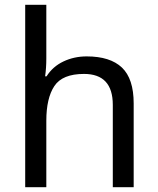

<svg xmlns="http://www.w3.org/2000/svg" viewBox="-20 -780 658 800"><path d="M173 -537Q173 -497 168 -462H174Q200 -503 244.5 -524Q289 -545 341 -545Q439 -545 488 -498.5Q537 -452 537 -349V0H450V-343Q450 -472 330 -472Q240 -472 206.5 -421.5Q173 -371 173 -277V0H85V-760H173Z"/></svg>

Font: Noto Sans Anatolian Hieroglyphs
Style: Regular
Weight: 400
Designer: Monotype Design Team
Foundry: Monotype Imaging Inc.
Version: Version 2.001; ttfautohint (v1.8.4.7-5d5b)